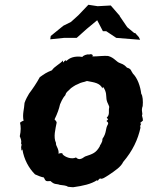

<svg xmlns="http://www.w3.org/2000/svg" viewBox="-20 -770 620 806"><path d="M64 -255C68 -240 68 -220 63 -198C66 -190 72 -179 68 -168C74 -164 67 -153 69 -150C70 -136 70 -135 74 -143C81 -100 101 -64 127 -38C141 -32 152 -27 164 -25C172 -7 174 -9 192 -10C210 7 216 0 231 6C243 8 258 8 265 14C278 15 280 16 287 16C329 10 362 3 388 -14C390 -5 390 -15 400 -21C409 -16 421 -26 436 -35C464 -54 488 -70 497 -90C537 -137 559 -184 570 -235C568 -231 571 -246 567 -238C571 -246 570 -245 573 -252C568 -248 568 -258 570 -255L580 -264C579 -275 580 -269 576 -285C581 -296 571 -304 579 -325C581 -345 579 -369 573 -376C569 -409 557 -442 538 -461C529 -473 532 -481 513 -486C507 -492 502 -499 484 -505C468 -510 460 -528 434 -535C418 -537 392 -533 368 -533C373 -540 363 -545 354 -541C346 -544 327 -536 326 -531C294 -536 272 -528 258 -513C260 -521 247 -514 247 -507C240 -516 247 -509 244 -516C232 -501 208 -491 198 -475C173 -465 167 -460 147 -446C133 -420 117 -397 102 -377C96 -367 88 -353 83 -338C82 -313 73 -291 79 -263C73 -262 68 -258 64 -255ZM428 -276 434 -269 427 -262C433 -257 436 -254 433 -248C421 -228 429 -214 410 -187C411 -171 398 -160 399 -156C383 -128 370 -124 337 -113C321 -101 310 -98 299 -109C281 -100 254 -110 243 -122C245 -128 232 -129 226 -124C228 -147 213 -157 215 -170C203 -195 213 -229 218 -256C219 -249 217 -263 213 -264L209 -269C221 -293 228 -314 232 -332C235 -338 241 -356 254 -370C258 -385 263 -384 278 -400C278 -400 297 -414 305 -416C326 -427 327 -423 345 -430C376 -424 399 -422 410 -399C406 -400 409 -401 414 -404C428 -382 425 -371 427 -354C430 -334 441 -326 438 -317C435 -303 442 -289 428 -276ZM563 -614 547 -632 544 -631 514 -656 482 -703 484 -702 445 -747 390 -744 351 -750 309 -706 278 -678 246 -662 193 -619 191 -605 249 -611H302C330 -637 358 -661 388 -685L412 -639H426L468 -611L568 -603Z"/></svg>

Font: Asimov Print
Style: DIt
Weight: 250
Width: 0
Designer: Google
Version: Version 2.000980: 2014